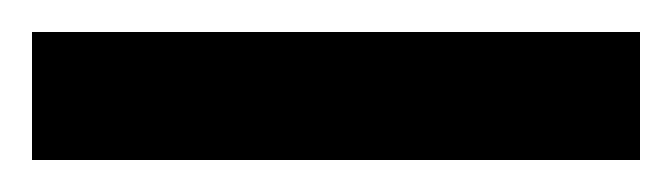

<svg xmlns="http://www.w3.org/2000/svg" viewBox="-20 30 420 120"><path d="M0 130V50H380V130Z"/></svg>

Font: Scada
Style: Regular
Weight: 400
Designer: Jovanny Lemonad
Foundry: Jovanny Lemonad
Version: Version 4.100;PS 004.100;hotconv 1.0.88;makeotf.lib2.5.64775